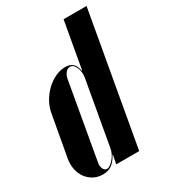

<svg xmlns="http://www.w3.org/2000/svg" viewBox="-186 -786 780 883"><g transform="rotate(-30 204.0 -344.5)"><path d="M181 -46H179Q162 -15 142.5 -2.5Q123 10 97 10Q70 10 48.5 -1.5Q27 -13 12.5 -32.5Q-2 -52 -7.5 -78.5Q-13 -105 -8 -134L31 -350Q36 -382 52 -410Q68 -438 90 -459Q112 -480 138.5 -492.5Q165 -505 192 -505Q216 -505 230.5 -493Q245 -481 250 -452H252L296 -699H418L294 0H172ZM246 -416Q251 -446 240.5 -470.5Q230 -495 212 -495Q198 -495 187.5 -482Q177 -469 174 -449L104 -51Q100 -31 106.5 -17Q113 -3 126 -3Q134 -3 143.5 -10Q153 -17 162 -27.5Q171 -38 177.5 -51.5Q184 -65 186 -78Z"/></g></svg>

Font: Moniqa Black Ita Display
Style: Italic
Weight: 900
Italic angle: -10°
Designer: Rajesh Rajput
Foundry: Rajesh Rajput
Version: Version 1.000